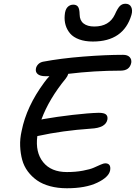

<svg xmlns="http://www.w3.org/2000/svg" viewBox="-20 -1026 728 1030"><path d="M478 -803.2Q436 -803.2 404.8 -814.7Q373.5 -826.2 356.4 -846.2Q339.4 -866.2 332 -890.9Q324.7 -915.5 327.1 -943.8Q329.1 -973.6 341.8 -987.3Q354.5 -1001 373 -1001Q390.6 -1001 398.7 -989.5Q406.7 -978 407.2 -948.2Q407.7 -916 428.5 -899.9Q449.2 -883.8 485.8 -883.8Q565.9 -883.8 596.2 -948.2Q610.8 -981.4 623 -993.7Q635.3 -1005.9 652.8 -1005.9Q675.3 -1005.9 683.8 -988.5Q692.4 -971.2 685.1 -945.8Q642.6 -803.2 478 -803.2ZM338.9 -16.1Q289.6 -16.1 248.8 -27.1Q208 -38.1 179.2 -58.1Q150.4 -78.1 129.4 -106.2Q108.4 -134.3 99.1 -168.5Q89.8 -202.6 88.1 -241.9Q86.4 -281.2 96.2 -324.2Q122.1 -454.6 216.8 -583Q231.9 -604 245.1 -617.2H224.1Q195.3 -617.2 182.1 -628.7Q168.9 -640.1 172.9 -659.2Q175.3 -670.9 184.6 -680.9Q193.8 -690.9 210 -694.8Q305.7 -712.9 426 -722.4Q546.4 -731.9 640.1 -731.9Q664.1 -731.9 675.5 -719.7Q687 -707.5 684.1 -689Q675.3 -647 627 -647Q486.3 -647 346.2 -629.9Q343.3 -618.2 333 -605Q242.7 -495.1 202.1 -384.8Q204.1 -385.3 207.5 -386Q210.9 -386.7 212.9 -387.2Q285.6 -399.9 370.1 -409.7Q454.6 -419.4 508.8 -420.9Q538.1 -420.9 548.6 -411.9Q559.1 -402.8 556.2 -384.8Q547.4 -339.8 467.8 -335.9Q313.5 -325.2 185.1 -296.9Q184.1 -296.9 182.6 -296.4Q181.2 -295.9 180.2 -295.9Q168.9 -208.5 211.7 -155.8Q254.4 -103 338.9 -103Q386.2 -103 425 -110.4Q463.9 -117.7 483.4 -126.5Q502.9 -135.3 519.5 -142.6Q536.1 -149.9 543.9 -149.9Q577.1 -149.9 570.8 -111.8Q563.5 -75.2 501.2 -45.7Q439 -16.1 338.9 -16.1Z"/></svg>

Font: Shantell Sans Bouncy
Style: Italic
Weight: 400
Italic angle: -11.31°
Designer: Stephen Nixon, Anya Danilova, Shantell Martin
Foundry: Arrow Type
Version: Version 1.006;[9816181b4]